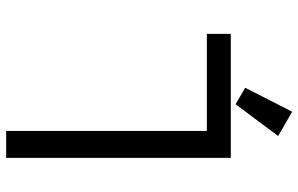

<svg xmlns="http://www.w3.org/2000/svg" viewBox="-194 -578 973 626"><g transform="rotate(-90 293.0 -265.5)"><path d="M90.8 0V-732.4H178.7V-78.1H495.1V0ZM241.2 200.2 162.1 154.3 265.6 15.6 319.3 46.9Z"/></g></svg>

Font: Consola Mono
Style: Book
Weight: 400
Monospace: yes
Designer: Wojciech Kalinowski "wmk69" (wmk69@o2.pl)
Foundry: Wojciech Kalinowski "wmk69" (wmk69@o2.pl)
Version: Version 2.1.0